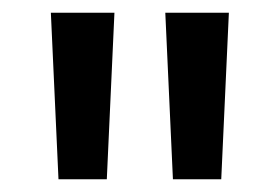

<svg xmlns="http://www.w3.org/2000/svg" viewBox="-20 -716 440 302"><path d="M240 -696H340L328 -434H252ZM60 -696H160L148 -434H72Z"/></svg>

Font: AmikoRegular
Style: Regular
Weight: 400
Designer: Pablo Impallari, Rodrigo Fuenzalida, Andres Torresi
Foundry: Impallari Type
Version: Version 1.000; ttfautohint (v1.3)